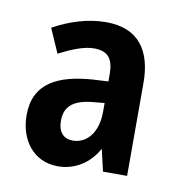

<svg xmlns="http://www.w3.org/2000/svg" viewBox="-51 -770 423 447"><g transform="rotate(10 160.5 -547.0)"><path d="M166 -722C123 -722 80 -708 42 -687L67 -630C96 -645 125 -657 149 -657C185 -657 195 -637 195 -603V-587L158 -585C76 -579 21 -552 21 -477C21 -420 54 -372 113 -372C152 -372 187 -393 207 -430L219 -378H276V-597C276 -673 244 -722 166 -722ZM164 -533 195 -536V-515C195 -466 170 -437 137 -437C116 -437 102 -450 102 -478C102 -510 120 -528 164 -533Z"/></g></svg>

Font: Noto Sans Gujarati ExtraCondensed SemiBold
Style: Regular
Weight: 600
Width: 2
Designer: Jelle Bosma - Monotype Design Team, Universal Thirst
Foundry: Monotype Imaging Inc.
Version: Version 2.106